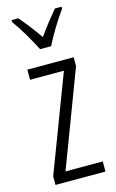

<svg xmlns="http://www.w3.org/2000/svg" viewBox="-119 -813 518 861"><g transform="rotate(-15 140.5 -382.5)"><path d="M118 -606H169C192 -653 230 -714 260 -756V-765H229C195 -724 174 -697 144 -655C117 -694 84 -737 59 -765H28V-756C57 -717 94 -653 118 -606ZM259 0V-47H86L254 -491V-532H39V-485H196L27 -40V0Z"/></g></svg>

Font: Noto Sans Khmer UI ExtraCondensed Light
Style: Regular
Weight: 300
Width: 2
Designer: Danh Hong and the Monotype Design Team
Foundry: Monotype Imaging Inc.
Version: Version 2.002